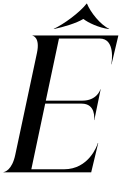

<svg xmlns="http://www.w3.org/2000/svg" viewBox="-33 -982 694 1094"><path d="M641.5 -780H152V-778.5C155 -778.5 196.5 -768.5 177.5 -680L54 -100C35.5 -11.5 -7.5 -1.5 -13 -1.5V0H486.5L464.5 92L526.5 -166.5L524.5 -167C520.5 -151 472 -17.5 332 -17.5H145.5L224.5 -391.5H432.5C513 -391.5 504.5 -305.5 503 -298H504.5L528 -413L517 -358.5L540.5 -473.5H539C537.5 -466.5 516.5 -408.5 436 -408.5H228L303 -762.5H535C625.5 -762.5 604 -627.5 601 -616L602.5 -615.5ZM443 -873.5H441C402 -850 332.5 -829 274.5 -816.5L273 -817.5C329.5 -843.5 422 -911 460.5 -961.5H462.5C483 -911 540 -840 589.5 -817.5L586.5 -816.5C530 -824 468.5 -853 443 -873.5Z"/></svg>

Font: Beautique Display Thin
Style: Bold
Weight: 500
Italic angle: -12°
Designer: Nhat-Quang Ngo
Version: Version 1.100;Glyphs 3.2.3 (3260)